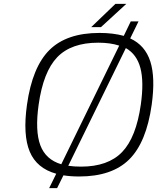

<svg xmlns="http://www.w3.org/2000/svg" viewBox="-20 -889 823 990"><path d="M654.3 -778.8H694.3L651.4 -690.9Q728.5 -655.3 755.1 -572Q781.7 -488.8 762.2 -349.1Q734.9 -154.8 646.2 -66.9Q557.6 21 388.2 21Q343.8 21 307.1 15.1L274.4 81.1H233.4L270 6.8Q169.4 -21 133.3 -107.2Q97.2 -193.4 119.1 -349.1Q146.5 -543.5 235.1 -631.3Q323.7 -719.2 493.2 -719.2Q563 -719.2 618.2 -704.1ZM295.9 -42 594.7 -653.8Q548.3 -668.9 486.8 -668.9Q347.2 -668.9 275.1 -594Q203.1 -519 179.2 -349.1Q160.2 -213.9 188 -139.9Q215.8 -65.9 295.9 -42ZM332 -34.2Q361.3 -29.8 397.5 -29.8Q537.1 -29.8 609.6 -105Q682.1 -180.2 706.1 -350.1Q722.7 -466.8 704.1 -537.8Q685.5 -608.9 628.9 -641.1ZM450.2 -749 575.2 -869.1H631.3L500.5 -749Z"/></svg>

Font: Fivo Sans Light
Style: Regular
Weight: 300
Designer: Alexander Slobzheninov
Foundry: Alexander Slobzheninov
Version: 1.0